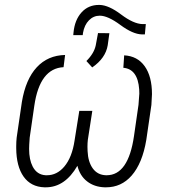

<svg xmlns="http://www.w3.org/2000/svg" viewBox="-20 -762 709 792"><path d="M336.4 -510.3Q368.2 -542 375 -575.2L384.3 -625.5L431.2 -625L424.3 -575.2Q415.5 -522 360.4 -483.9ZM581.5 -662.6 577.6 -620.1H564.9Q527.8 -621.1 476.3 -659.2Q424.8 -697.3 391.6 -697.3Q365.7 -697.3 346.9 -678.2Q328.1 -659.2 322.3 -626L321.3 -617.2H282.2L283.2 -627.4Q288.1 -679.7 316.4 -710.9Q344.2 -741.7 388.2 -741.7Q389.6 -741.7 391.1 -741.7Q428.7 -740.7 479.7 -702.1Q530.8 -663.6 567.9 -662.6ZM492.2 -533.7Q546.9 -530.8 576.9 -488.8Q606.9 -446.8 606.9 -373.5L604.5 -329.1L583.5 -185.1Q567.4 -88.4 522.9 -37.6Q480.5 10.7 417.5 10.7Q414.6 10.7 411.6 10.7Q369.1 9.3 339.4 -13.7Q309.6 -36.6 299.3 -78.1Q248 10.7 168.9 10.7Q166 10.7 163.1 10.7Q107.4 8.8 77.4 -33.4Q47.4 -75.7 46.9 -150.9Q46.9 -154.8 46.9 -158.7Q46.9 -177.7 48.8 -194.8L70.3 -341.8Q85.9 -435.1 131.6 -484.4Q177.2 -533.7 248.5 -535.2L242.2 -484.9Q144 -480 121.6 -326.2L102.5 -194.3L100.6 -165.5Q100.1 -156.2 100.1 -147.5Q100.1 -103.5 114.7 -75.2Q132.3 -41 168.5 -39.1Q170.9 -39.1 173.8 -39.1Q214.8 -39.1 245.1 -74.7Q277.3 -112.8 287.6 -182.6L307.1 -304.7H360.8L342.3 -185.1Q340.8 -171.4 340.8 -156.7Q340.8 -147.9 341.3 -138.7Q343.3 -93.8 363 -66.9Q382.8 -40 417.5 -39.1Q418.9 -39.1 419.9 -39.1Q509.3 -39.1 532.7 -200.7L551.3 -329.6L554.7 -375.5L554.2 -393.1Q548.3 -477.1 488.8 -482.4Z"/></svg>

Font: MAUL Condensed Light Italic
Style: Light Italic
Weight: 300
Italic angle: -12°
Designer: MAUL
Version: Version 1.0; 2020; ttfautohint (v1.8.3)